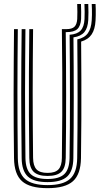

<svg xmlns="http://www.w3.org/2000/svg" viewBox="-20 -948 506 975"><path d="M221.5 7.5Q131.2 7.5 91.8 -27.9Q52.2 -63.2 51.2 -144.8Q50.2 -224 49.6 -305Q49 -386 49.1 -468.2Q49.2 -550.5 49.8 -633.5Q50.2 -716.5 51.2 -800H70.5Q69.8 -721.5 69.1 -640.4Q68.5 -559.2 68.5 -476.6Q68.5 -394 69 -310.9Q69.5 -227.8 70.5 -145Q71.5 -71 106.9 -39.5Q142.2 -8 221.5 -8Q300.2 -8 335.6 -39.5Q371 -71 372 -145Q373 -219.5 373.5 -294.6Q374 -369.8 374 -445.2Q374 -520.8 373.6 -596.5Q373.2 -672.2 372.5 -747.8Q409.2 -755.8 426.2 -779.4Q443.2 -803 445.8 -845.2Q446.8 -856.8 446.9 -872.1Q447 -887.5 446.8 -902.5Q446.5 -917.5 445.8 -927.8H465.2Q466 -917.5 466.2 -902.4Q466.5 -887.2 466.2 -871.6Q466 -856 465.2 -844Q462.8 -799.5 445.5 -773.5Q428.2 -747.5 392 -736.8Q393 -638 393.2 -539.5Q393.5 -441 393.1 -342.4Q392.8 -243.8 391.2 -144.8Q390 -63.2 350.6 -27.9Q311.2 7.5 221.5 7.5ZM221.5 -23.2Q152 -23.2 121.4 -51.6Q90.8 -80 90 -145.2Q89 -227.5 88.4 -309.2Q87.8 -391 87.8 -472.8Q87.8 -554.5 88.4 -636.2Q89 -718 90 -800H109.2Q108.5 -720.5 107.9 -639.2Q107.2 -558 107.2 -475.8Q107.2 -393.5 107.8 -310.8Q108.2 -228 109.2 -145.5Q110.2 -88 136.2 -63.5Q162.2 -39 221.5 -39Q280.2 -39 306.2 -63.5Q332.2 -88 333.2 -145.5Q334.2 -223 334.8 -301Q335.2 -379 335.2 -457.4Q335.2 -535.8 334.8 -614.4Q334.2 -693 333.5 -771.5Q372 -774.2 389.6 -793Q407.2 -811.8 409.2 -851.2Q410 -866.2 409.9 -888Q409.8 -909.8 408.8 -927.8H428.2Q429.2 -908.2 429.2 -884.6Q429.2 -861 428.2 -846.5Q426 -806.2 408.5 -785Q391 -763.8 353 -758.2Q353.8 -681.2 354.1 -604.8Q354.5 -528.2 354.5 -451.8Q354.5 -375.2 354 -298.8Q353.5 -222.2 352.5 -145.2Q351.8 -80 321.2 -51.6Q290.8 -23.2 221.5 -23.2ZM221.5 -54.5Q172.8 -54.5 151 -75.6Q129.2 -96.8 128.8 -145.8Q127.2 -255.2 126.8 -364Q126.2 -472.8 126.9 -581.6Q127.5 -690.5 128.8 -800H148Q147.2 -721.5 146.6 -640.2Q146 -559 146 -476.4Q146 -393.8 146.5 -310.8Q147 -227.8 148 -146Q148.5 -106 165.4 -88Q182.2 -70 221.5 -70Q260.5 -70 277.1 -88Q293.8 -106 294.2 -146Q295.8 -254.8 296.2 -363.5Q296.8 -472.2 296.2 -581.5Q295.8 -690.8 294.2 -800H316.5Q345.5 -800 358 -812.1Q370.5 -824.2 372.2 -851.8Q373 -865.2 372.9 -887.1Q372.8 -909 372 -927.8H391.2Q392.2 -909.2 392.2 -887.5Q392.2 -865.8 391.8 -851.5Q389.5 -815.8 372.6 -800.2Q355.8 -784.8 316.5 -784.8H313.8Q314.8 -704 315.2 -624.2Q315.8 -544.5 315.8 -464.9Q315.8 -385.2 315.4 -305.6Q315 -226 313.8 -145.8Q313.2 -96.5 291.5 -75.5Q269.8 -54.5 221.5 -54.5Z"/></svg>

Font: Big Shoulders Inline Text Thin SemiBold
Style: Regular
Weight: 600
Version: Version 2.002